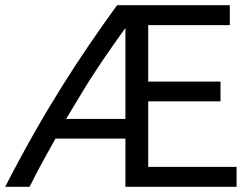

<svg xmlns="http://www.w3.org/2000/svg" viewBox="-21 -717 967 741"><path d="M463 -258H234L289 -349C343 -440 402 -524 463 -609ZM892 4V-73H551V-326H830V-402H551V-620H866V-697H431C289 -502 148 -287 -1 4H93C124 -58 159 -122 193 -182H463V4Z"/></svg>

Font: Repo
Style: Regular
Weight: 400
Designer: Stefan Peev
Foundry: Context Ltd
Version: Version 0.000